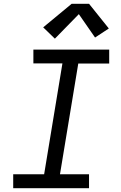

<svg xmlns="http://www.w3.org/2000/svg" viewBox="-20 -998 640 1018"><path d="M50 0V-74H214L311 -662H157V-735H559V-661H395L298 -74H452V0ZM271 -793 209 -853 360 -978H452L557 -847L484 -799L398 -923Z"/></svg>

Font: Iosevka Curly Slab ExObl
Style: Regular
Weight: 400
Width: 7
Italic angle: -9°
Monospace: yes
Designer: Belleve Invis
Foundry: Belleve Invis
Version: Version 11.1.0; ttfautohint (v1.8.3)